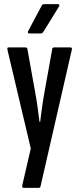

<svg xmlns="http://www.w3.org/2000/svg" viewBox="-20 -718 382 923"><path d="M93 185Q85 185 87 173L128 -4L16 -478Q13 -490 21 -490H102Q111 -490 112 -481L150 -269Q156 -237 161 -200.5Q166 -164 170 -132H173Q177 -164 182 -201Q187 -238 193 -270L231 -482Q232 -490 240 -490H319Q323 -490 325 -487Q327 -484 325 -478L175 177Q174 185 166 185ZM121 -557Q116 -557 114.5 -560Q113 -563 115 -568L180 -690Q183 -698 192 -698H258Q263 -698 265 -694.5Q267 -691 263 -686L188 -564Q183 -557 173 -557Z"/></svg>

Font: Sofia Sans Extra Condensed SemiBold
Style: Regular
Weight: 600
Designer: Botio Nikoltchev, Ani Petrova
Foundry: lettersoup
Version: Version 4.101